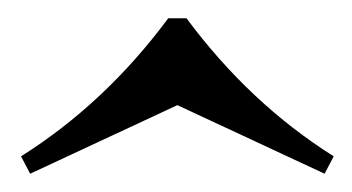

<svg xmlns="http://www.w3.org/2000/svg" viewBox="-20 -905 385 210"><path d="M335 -715 174 -790 13 -715 3 -734Q95 -792 164 -885H184Q253 -792 345 -734Z"/></svg>

Font: Almendra SC
Style: Regular
Weight: 400
Designer: Ana Sanfelippo
Foundry: Ana Sanfelippo
Version: Version 1.002